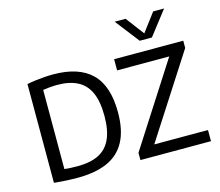

<svg xmlns="http://www.w3.org/2000/svg" viewBox="-111 -946 1258 1096"><g transform="rotate(-15 518.0 -398.0)"><path d="M219 5Q186 5 151.5 3.2Q117 1.5 79.5 -2.5V-586Q103.5 -591 129.5 -594.2Q155.5 -597.5 182.2 -599.5Q209 -601.5 235 -601.5Q385.5 -601.5 461.2 -527.5Q537 -453.5 537 -297Q537 -191.5 501.2 -124.8Q465.5 -58 394.8 -26.5Q324 5 219 5ZM236.5 -59Q309.5 -59 358.5 -82.8Q407.5 -106.5 432.2 -159Q457 -211.5 457 -297.5Q457 -382.5 433.2 -435.2Q409.5 -488 361.5 -512.8Q313.5 -537.5 241 -537.5Q220 -537.5 198.5 -535.5Q177 -533.5 157.5 -530.5V-63Q177.5 -60.5 196.8 -59.8Q216 -59 236.5 -59ZM590 0V-43L912 -544.5L916.5 -529H594V-595H1002.5V-552L679.5 -50.5L675.5 -66H1007V0ZM762.5 -659 652.5 -801H717L805.5 -683.5H791.5L880 -801H944.5L834.5 -659Z"/></g></svg>

Font: Encode Sans SC SemiCondensed
Style: Regular
Weight: 400
Width: 4
Designer: Multiple Designers
Foundry: Impallari Type
Version: Version 3.002